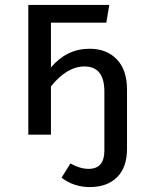

<svg xmlns="http://www.w3.org/2000/svg" viewBox="-20 -547 586 780"><path d="M344 -349Q413 -349 454.5 -306Q496 -263 496 -183V57Q496 133 455.5 173Q415 213 345 213Q280 213 230 175L266 117Q305 139 340 139Q404 139 404 65V-175Q404 -277 323 -277Q252 -277 187 -196V0H95V-527H424L412 -455H187V-273Q251 -349 344 -349Z"/></svg>

Font: Fira Sans
Style: Regular
Weight: 400
Designer: Carrois Corporate & Edenspiekermann AG
Foundry: Carrois Corporate GbR & Edenspiekermann AG
Version: Version 4.106;PS 004.106;hotconv 1.0.70;makeotf.lib2.5.58329